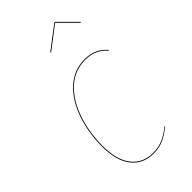

<svg xmlns="http://www.w3.org/2000/svg" viewBox="-234 -814 890 890"><g transform="rotate(-45 211.0 -369.0)"><path d="M405 -477 402 -475Q381 -499 355 -511Q329 -523 294 -523Q224 -523 173 -475.5Q122 -428 95.5 -350Q69 -272 69 -182Q69 -92 107 -43.5Q145 5 212 5Q248 5 277.5 -8Q307 -21 337 -46L339 -44Q310 -19 279.5 -5Q249 9 212 9Q143 9 104 -40.5Q65 -90 65 -182Q65 -273 92 -352Q119 -431 171 -479Q223 -527 294 -527Q330 -527 357 -514.5Q384 -502 405 -477ZM204 -662 316 -747H319L404 -662L401 -659L317 -743L207 -659Z"/></g></svg>

Font: Fira Sans Condensed Four
Style: Italic
Weight: 100
Width: 3
Italic angle: -8°
Designer: bBox Type GmbH & Carrois Corporate GbR & Edenspiekermann AG
Foundry: bBox Type GmbH & Carrois Corporate GbR & Edenspiekermann AG
Version: Version 4.301